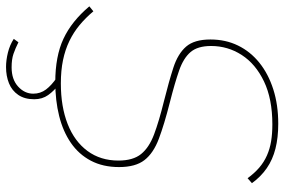

<svg xmlns="http://www.w3.org/2000/svg" viewBox="-170 -586 919 620"><g transform="rotate(90 289.0 -275.5)"><path d="M244 5Q160 5 103.5 -21.5Q47 -48 -1 -105L15 -118Q36 -93 59.5 -73.5Q83 -54 111 -40.5Q139 -27 172.5 -20Q206 -13 248 -13Q323 -13 379 -35Q435 -57 466 -99Q497 -141 497 -199Q497 -246 476 -272Q455 -298 412.5 -314Q370 -330 305 -346Q241 -362 196.5 -376.5Q152 -391 129 -417.5Q106 -444 106 -496Q106 -545 125.5 -585Q145 -625 181 -654Q217 -683 267 -699Q317 -715 378 -715Q423 -715 458.5 -706Q494 -697 521.5 -678Q549 -659 570 -630L554 -616Q538 -638 520 -653.5Q502 -669 480.5 -678.5Q459 -688 434.5 -692Q410 -696 380 -696Q298 -696 241.5 -669Q185 -642 156 -597Q127 -552 127 -498Q127 -455 146.5 -432Q166 -409 206 -395Q246 -381 309 -365Q380 -347 426.5 -329.5Q473 -312 495.5 -283Q518 -254 518 -201Q518 -149 497.5 -110Q477 -71 440 -45.5Q403 -20 353 -7.5Q303 5 244 5ZM195 164Q173 164 148.5 158Q124 152 104 139L115 124Q135 134 152.5 140Q170 146 196 146Q235 146 258 125Q281 104 281 76Q281 53 267.5 35Q254 17 229 0L249 -9Q272 9 285.5 28Q299 47 299 73Q299 104 285 124.5Q271 145 247.5 154.5Q224 164 195 164Z"/></g></svg>

Font: Raleway Thin
Style: Italic
Weight: 100
Italic angle: -12°
Designer: Matt McInerney, Pablo Impallari, Rodrigo Fuenzalida
Foundry: Matt McInerney, Pablo Impallari, Rodrigo Fuenzalida
Version: Version 4.026